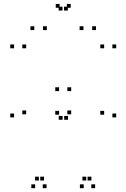

<svg xmlns="http://www.w3.org/2000/svg" viewBox="-20 -972 660 1002"><path d="M223 10V-10H203V10ZM335 -347V-367H315V-347ZM306.5 -347V-367H286.5V-347ZM417 10V-10H397V10ZM476.5 10V-10H456.5V10ZM586.5 -359.5V-379.5H566.5V-359.5ZM586.5 -720V-740H566.5V-720ZM523.5 -720V-740H503.5V-720ZM523.5 -373.5V-393.5H503.5V-373.5ZM430 -30V-50H410V-30ZM457 -30V-50H437V-30ZM351.5 -375.5V-395.5H331.5V-375.5ZM351.5 -496.5V-516.5H331.5V-496.5ZM288.5 -496.5V-516.5H268.5V-496.5ZM288.5 -373.5V-393.5H268.5V-373.5ZM183 -30V-50H163V-30ZM210 -30V-50H190V-30ZM116.5 -375.5V-395.5H96.5V-375.5ZM116.5 -720V-740H96.5V-720ZM53.5 -720V-740H33.5V-720ZM53.5 -359.5V-379.5H33.5V-359.5ZM163.5 10V-10H143.5V10ZM224.5 -815V-835H204.5V-815ZM334 -917V-937H314V-917ZM306 -917V-937H286V-917ZM415.5 -815V-835H395.5V-815ZM481 -815V-835H461V-815ZM349 -931.5V-951.5H329V-931.5ZM291 -931.5V-951.5H271V-931.5ZM159 -815V-835H139V-815Z"/></svg>

Font: Monaspace Krypton Dots Var
Style: Regular
Weight: 400
Designer: Riley Cran and the Lettermatic Team
Version: Version 1.100 (Monaspace Krypton Dots)